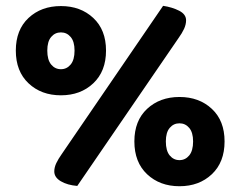

<svg xmlns="http://www.w3.org/2000/svg" viewBox="-20 -637 833 665"><path d="M347.2 -461.8Q347.2 -390 303.1 -348.5Q259.1 -306.9 191 -306.9Q122.8 -306.9 78.8 -348.5Q34.8 -390 34.8 -461.8Q34.8 -533.7 78.8 -574.8Q122.8 -616 191 -616Q259.1 -616 303.1 -574.8Q347.2 -533.7 347.2 -461.8ZM143.8 -461.8Q143.8 -429.7 157.2 -413.5Q170.6 -397.3 191 -397.3Q211.3 -397.3 224.7 -413.5Q238.2 -429.7 238.2 -461.8Q238.2 -493.2 224.7 -509Q211.3 -524.8 191 -524.8Q170.6 -524.8 157.2 -509Q143.8 -493.2 143.8 -461.8ZM193.6 -103 544.9 -616.8Q576.2 -612.2 600.4 -599.9Q624.5 -587.6 624.5 -566.8Q624.5 -552.2 617.5 -537Q610.4 -521.8 598.6 -505.5L247.6 7Q213.4 4.2 190.7 -9.2Q168 -22.6 168 -43.2Q168 -57.3 175 -72Q182 -86.7 193.6 -103ZM757.8 -147.2Q757.8 -75.1 713.7 -33.5Q669.7 8 601.6 8Q533.7 8 489.5 -33.5Q445.4 -75.1 445.4 -147.2Q445.4 -219 489.5 -260Q533.7 -301.1 601.6 -301.1Q669.7 -301.1 713.7 -260Q757.8 -219 757.8 -147.2ZM554.4 -147.2Q554.4 -114.8 567.8 -98.6Q581.2 -82.4 601.6 -82.4Q621.9 -82.4 635.3 -98.6Q648.8 -114.8 648.8 -147.2Q648.8 -178.3 635.3 -194.1Q621.9 -209.9 601.6 -209.9Q581.2 -209.9 567.8 -194.1Q554.4 -178.3 554.4 -147.2Z"/></svg>

Font: Baloo Paaji 2
Style: Regular
Weight: 400
Designer: Shuchita Grover, Noopur Datye and Ek Type
Foundry: Ek Type
Version: Version 1.700